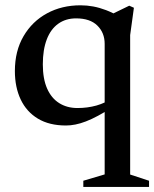

<svg xmlns="http://www.w3.org/2000/svg" viewBox="-20 -474 596 742"><path d="M145.5 -225.5Q145.5 -169.5 162 -132Q178.5 -94.5 208.8 -75.5Q239 -56.5 279.5 -56.5Q318 -56.5 352.8 -66.2Q387.5 -76 416.5 -96.5V-61Q385 -40.5 359.2 -26.8Q333.5 -13 312 -4.8Q290.5 3.5 271.5 7.2Q252.5 11 235 11Q170.5 11 126.5 -15.5Q82.5 -42 60 -89.5Q37.5 -137 37.5 -199.5Q37.5 -277 71 -334.2Q104.5 -391.5 161.8 -422.5Q219 -453.5 291 -453.5Q316 -453.5 340.2 -449Q364.5 -444.5 390 -434.8Q415.5 -425 444 -408.5L392 -409.5L479.5 -452L497.5 -444L483 -338.5V200.5L556 224.5V248.5H302V224.5L384.5 200V-304.5Q384.5 -347.5 356.2 -375.2Q328 -403 274 -403Q234 -403 205 -382.2Q176 -361.5 160.8 -321.8Q145.5 -282 145.5 -225.5Z"/></svg>

Font: Newsreader 16pt Medium
Style: Regular
Weight: 500
Designer: Hugues Gentile
Foundry: Production Type
Version: Version 1.003